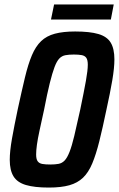

<svg xmlns="http://www.w3.org/2000/svg" viewBox="-20 -838 536 866"><path d="M200 8Q136 8 97 -3.5Q58 -15 41 -42.5Q24 -70 24 -117Q24 -156 34 -212.5Q44 -269 60 -345Q78 -428 92.5 -488.5Q107 -549 124 -589Q141 -629 165.5 -652.5Q190 -676 227.5 -686Q265 -696 319 -696Q385 -696 424 -684.5Q463 -673 479.5 -645.5Q496 -618 496 -570Q496 -532 486.5 -476Q477 -420 460 -343Q443 -261 428 -201Q413 -141 396 -100.5Q379 -60 354.5 -36.5Q330 -13 293 -2.5Q256 8 200 8ZM207 -96Q229 -96 244.5 -99Q260 -102 271.5 -114Q283 -126 293.5 -152.5Q304 -179 315 -225Q326 -271 342 -344Q359 -426 367.5 -473.5Q376 -521 376 -546Q376 -568 369 -577.5Q362 -587 348 -589.5Q334 -592 313 -592Q291 -592 275 -589Q259 -586 247.5 -574Q236 -562 226 -535.5Q216 -509 204.5 -463Q193 -417 179 -344Q167 -289 158.5 -250Q150 -211 146.5 -185Q143 -159 143 -141Q143 -120 150 -110.5Q157 -101 171 -98.5Q185 -96 207 -96ZM210 -750 224 -818H493L480 -750Z"/></svg>

Font: Saira Condensed SemiBold
Style: Italic
Weight: 600
Width: 3
Italic angle: -12°
Designer: Hector Gatti with collaboration of the Omnibus-Type team
Foundry: Omnibus-Type
Version: Version 1.101